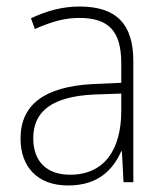

<svg xmlns="http://www.w3.org/2000/svg" viewBox="-20 -559 506 589"><path d="M189 10C280 10 326 -37 352 -95H354L359 0H389V-372C389 -486 336 -539 224 -539C174 -539 126 -527 75 -503L87 -470C141 -494 181 -504 223 -504C312 -504 352 -465 352 -365V-305L263 -301C118 -293 43 -239 43 -134C43 -48 94 10 189 10ZM195 -23C124 -23 82 -63 82 -135C82 -219 142 -263 268 -269L352 -272V-219C352 -101 301 -23 195 -23Z"/></svg>

Font: Noto Sans SemiCondensed ExtraLight
Style: Regular
Weight: 200
Width: 4
Designer: Monotype Design Team
Foundry: Monotype Imaging Inc.
Version: Version 2.013